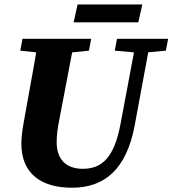

<svg xmlns="http://www.w3.org/2000/svg" viewBox="-20 -833 783 871"><path d="M211.6 -588.2H239.2L383.5 -603.2L393.7 -657.1H82.1L72 -603.2L211.6 -588.2ZM307.1 18.6C453.9 18.6 553.8 -64.9 591 -264L663.8 -657.1H599.4L526.2 -267.9C498.1 -120.9 444.2 -67.2 356.1 -67.2C278.1 -67.2 237.1 -111.7 237.1 -187.9C237.1 -219.8 241 -248.8 247.4 -281.3L319.1 -657.1H154.1C138.8 -557 119.4 -455.8 101.8 -357.1L86.4 -271C80.8 -239 76.9 -209.1 76.9 -181.9C76.9 -46.8 164.3 18.6 307.1 18.6ZM605.2 -593.9H633.1L732.4 -603.2L742.8 -657.1H510.8L500.7 -603.2L605.2 -593.9ZM314 -731.8H607.5L625.5 -812.7H332L314 -731.8Z"/></svg>

Font: Source Serif 4 Variable
Style: Italic
Weight: 400
Italic angle: -12°
Designer: Frank Grießhammer
Foundry: Adobe Systems Incorporated
Version: Version 4.004;hotconv 1.0.116;makeotfexe 2.5.65601